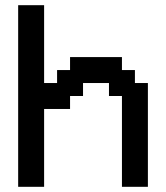

<svg xmlns="http://www.w3.org/2000/svg" viewBox="-20 -720 640 740"><path d="M450 0H550V-400H500V-450H450V-500H250V-450H200V-400H150V-700H50V0H150V-300H250V-350H300V-400H400V-350H450Z"/></svg>

Font: Matrix Sans Video
Style: Regular
Weight: 400
Designer: Brad Neil
Version: Version 1.100